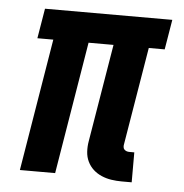

<svg xmlns="http://www.w3.org/2000/svg" viewBox="-44 -562 587 613"><g transform="rotate(5 250.0 -256.0)"><path d="M368 8Q351 8 334.5 5.5Q318 3 303 -3.5Q288 -10 276.5 -20.5Q265 -31 258 -45.5Q251 -60 250 -77Q249 -94 252 -111L304 -424H224L154 0H41L111 -424H60L76 -520H484L468 -424H417L365 -111Q364 -107 364.5 -102Q365 -97 368 -94Q371 -91 375 -89.5Q379 -88 384 -88H400V8Z"/></g></svg>

Font: Iosevka Curly Slab
Style: Bold Italic
Weight: 700
Italic angle: -9°
Monospace: yes
Designer: Belleve Invis
Foundry: Belleve Invis
Version: Version 22.1.2; ttfautohint (v1.8.4)